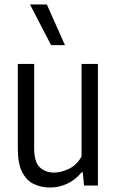

<svg xmlns="http://www.w3.org/2000/svg" viewBox="-20 -828 521 857"><path d="M204 9Q163 9 130.5 -6.8Q98 -22.5 78.8 -60.2Q59.5 -98 59.5 -163.5V-542.5H132.5V-166.5Q132.5 -104.5 157.8 -81Q183 -57.5 222.5 -57.5Q250 -57.5 285.8 -73.5Q321.5 -89.5 344 -129.5V-542.5H417V0H355L349.5 -59H344.5Q316 -24.5 279.5 -7.8Q243 9 204 9ZM208 -626.5 114 -808H189L270 -626.5Z"/></svg>

Font: Encode Sans Condensed
Style: Regular
Weight: 400
Width: 3
Designer: Multiple Designers
Foundry: Impallari Type
Version: Version 3.000; ttfautohint (v1.8.3) -l 8 -r 50 -G 200 -x 14 